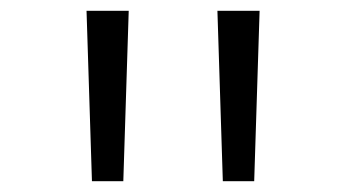

<svg xmlns="http://www.w3.org/2000/svg" viewBox="-20 -820 640 355"><path d="M392 -485 382 -800H460L450 -485ZM150 -485 140 -800H218L208 -485Z"/></svg>

Font: Victor Mono Thin ExtraLight
Style: Regular
Weight: 250
Monospace: yes
Version: Version 1.561;gftools[0.9.30]